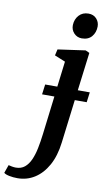

<svg xmlns="http://www.w3.org/2000/svg" viewBox="-230 -836 643 1144"><g transform="rotate(10 91.0 -264.0)"><path d="M-38 256Q-64.5 256 -87.8 251.2Q-111 246.5 -120.5 238L-103 188.5Q-95.5 191 -82.2 193.2Q-69 195.5 -58.5 195.5Q-26.5 195.5 -5 177.8Q16.5 160 30.2 129.2Q44 98.5 52.2 58Q60.5 17.5 66 -28L94.5 -261.5H20L28 -322.5H101.5L120.5 -477L55.5 -503.5L64 -541L230.5 -564.5L254.5 -553.5L225.5 -322.5H298L290 -261.5H218L185.5 1Q175.5 83 144 139.8Q112.5 196.5 65.8 226.2Q19 256 -38 256ZM194.5 -631Q166.5 -631 147.2 -651.2Q128 -671.5 129 -700.5Q130.5 -736 152.2 -759.8Q174 -783.5 209.5 -783.5Q240 -783.5 258 -763.8Q276 -744 276 -717Q275.5 -680 254.5 -655.5Q233.5 -631 194.5 -631Z"/></g></svg>

Font: Merriweather 24pt SemiBold
Style: Italic
Weight: 600
Italic angle: -7.8°
Version: Version 2.101